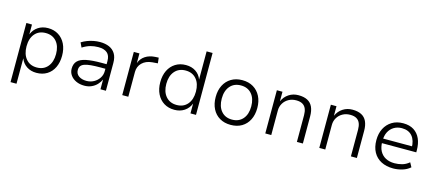

<svg xmlns="http://www.w3.org/2000/svg" viewBox="-60 -1318 4786 2112"><g transform="rotate(15 2333.5 -262.5)"><path d="M94 180V-493H158V-381Q180 -437 228 -469Q276 -501 341 -501Q409 -501 460 -469Q511 -437 539 -380Q567 -323 567 -246Q567 -170 539.5 -112.5Q512 -55 461 -23.5Q410 8 341 8Q277 8 230 -23Q183 -54 162 -109V180ZM330 -50Q408 -50 453 -103.5Q498 -157 498 -247Q498 -337 453 -389.5Q408 -442 330 -442Q252 -442 207 -389.5Q162 -337 162 -247Q162 -157 207 -103.5Q252 -50 330 -50Z M886 8Q834 8 793 -11Q752 -30 728.5 -63Q705 -96 705 -137Q705 -194 737 -226Q769 -258 835.5 -271Q902 -284 1005 -284H1077V-232H1008Q945 -232 900.5 -228Q856 -224 828 -214Q800 -204 787 -186.5Q774 -169 774 -141Q774 -97 808.5 -73Q843 -49 895 -49Q942 -49 980 -70Q1018 -91 1041 -126.5Q1064 -162 1064 -205V-320Q1064 -383 1029.5 -412.5Q995 -442 928 -442Q882 -442 839 -430Q796 -418 750 -389L725 -442Q755 -461 789 -474Q823 -487 859.5 -494Q896 -501 932 -501Q993 -501 1037.5 -481.5Q1082 -462 1107 -421.5Q1132 -381 1132 -316V0H1070V-111Q1056 -80 1030.5 -52.5Q1005 -25 968.5 -8.5Q932 8 886 8Z M1318 0V-492H1382V-382Q1401 -435 1447 -465.5Q1493 -496 1559 -500L1599 -502L1606 -439L1542 -434Q1470 -427 1428.5 -385.5Q1387 -344 1387 -282V0Z M1912 8Q1844 8 1793 -23.5Q1742 -55 1713.5 -112.5Q1685 -170 1685 -246Q1685 -323 1713 -380Q1741 -437 1792 -469Q1843 -501 1911 -501Q1976 -501 2023 -470Q2070 -439 2090 -384V-705H2158V0H2095V-112Q2073 -56 2025 -24Q1977 8 1912 8ZM1923 -50Q2001 -50 2046 -103Q2091 -156 2091 -246Q2091 -336 2046 -389Q2001 -442 1923 -442Q1845 -442 1799.5 -389Q1754 -336 1754 -246Q1754 -156 1799.5 -103Q1845 -50 1923 -50Z M2553 8Q2481 8 2427.5 -23.5Q2374 -55 2345 -112.5Q2316 -170 2316 -247Q2316 -323 2345 -380Q2374 -437 2427.5 -469Q2481 -501 2553 -501Q2626 -501 2679 -469Q2732 -437 2761 -380Q2790 -323 2790 -247Q2790 -170 2761 -112.5Q2732 -55 2679 -23.5Q2626 8 2553 8ZM2552 -52Q2631 -52 2676 -104.5Q2721 -157 2721 -247Q2721 -336 2676 -388.5Q2631 -441 2553 -441Q2475 -441 2430 -388.5Q2385 -336 2385 -247Q2385 -157 2430 -104.5Q2475 -52 2552 -52Z M2947 0V-492H3011V-383Q3035 -438 3083 -469.5Q3131 -501 3192 -501Q3254 -501 3294.5 -480Q3335 -459 3355 -416Q3375 -373 3375 -309V0H3307V-304Q3307 -346 3295 -376.5Q3283 -407 3255.5 -423.5Q3228 -440 3183 -440Q3134 -440 3096 -418.5Q3058 -397 3036.5 -360.5Q3015 -324 3015 -280V0Z M3562 0V-492H3626V-383Q3650 -438 3698 -469.5Q3746 -501 3807 -501Q3869 -501 3909.5 -480Q3950 -459 3970 -416Q3990 -373 3990 -309V0H3922V-304Q3922 -346 3910 -376.5Q3898 -407 3870.5 -423.5Q3843 -440 3798 -440Q3749 -440 3711 -418.5Q3673 -397 3651.5 -360.5Q3630 -324 3630 -280V0Z M4404 8Q4325 8 4267 -22Q4209 -52 4177.5 -109Q4146 -166 4146 -246Q4146 -321 4175 -378Q4204 -435 4257.5 -468Q4311 -501 4385 -501Q4458 -501 4506.5 -470Q4555 -439 4580 -383.5Q4605 -328 4605 -252V-229H4195V-281H4565L4544 -261Q4544 -348 4503 -396.5Q4462 -445 4385 -445Q4334 -445 4295 -421.5Q4256 -398 4234.5 -356Q4213 -314 4213 -255V-247Q4213 -183 4236.5 -139.5Q4260 -96 4302.5 -73.5Q4345 -51 4403 -51Q4445 -51 4488 -62.5Q4531 -74 4569 -106L4596 -56Q4559 -23 4507 -7.5Q4455 8 4404 8Z"/></g></svg>

Font: Nunito Sans 8pt Light
Style: Regular
Weight: 300
Version: Version 3.101;gftools[0.9.27]